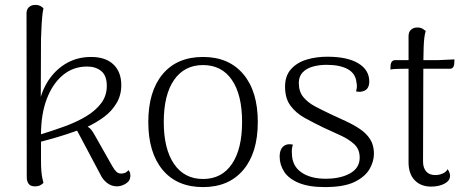

<svg xmlns="http://www.w3.org/2000/svg" viewBox="-20 -749 1916 782"><path d="M122 10Q104 10 96.5 -0.5Q89 -11 89 -27L88 -694Q88 -711 98 -720Q108 -729 123 -729Q136 -729 144.5 -724.5Q153 -720 157 -715Q154 -701 152.5 -686.5Q151 -672 150 -657Q149 -642 148.5 -625.5Q148 -609 147 -590L146 -330L141 -336Q154 -390 183.5 -430.5Q213 -471 255.5 -494Q298 -517 351 -517Q410 -517 442 -486.5Q474 -456 474 -402Q474 -361 454.5 -328.5Q435 -296 404 -273Q373 -250 337 -233Q346 -228 352.5 -219.5Q359 -211 365 -200L437 -73Q446 -57 454 -49.5Q462 -42 474 -42Q479 -42 487.5 -44.5Q496 -47 503 -56Q508 -51 509.5 -45Q511 -39 511 -33Q511 -13 493 -1.5Q475 10 456 10Q434 10 416 -4Q398 -18 388 -40L294 -217Q256 -203 217 -191.5Q178 -180 147 -172Q147 -125 147 -96.5Q147 -68 148.5 -52Q150 -36 152 -25.5Q154 -15 157 -4Q152 1 144 5.5Q136 10 122 10ZM147 -202Q196 -217 244 -234.5Q292 -252 330.5 -275Q369 -298 392 -328.5Q415 -359 415 -399Q415 -441 392.5 -459.5Q370 -478 335 -478Q278 -478 236 -443Q194 -408 170.5 -346Q147 -284 147 -202Z M807 13Q701 13 642.5 -57Q584 -127 584 -252Q584 -377 642.5 -447Q701 -517 807 -517Q912 -517 971 -447Q1030 -377 1030 -252Q1030 -127 971 -57Q912 13 807 13ZM807 -20Q883 -20 924.5 -81Q966 -142 966 -252Q966 -363 924.5 -423.5Q883 -484 807 -484Q731 -484 689 -423.5Q647 -363 647 -252Q647 -142 689 -81Q731 -20 807 -20Z M1303 13Q1238 13 1197 -4Q1156 -21 1137.5 -49.5Q1119 -78 1119 -111Q1119 -127 1124 -139Q1129 -151 1141 -157.5Q1153 -164 1173 -160Q1170 -151 1169 -142.5Q1168 -134 1169 -122Q1170 -73 1207.5 -47Q1245 -21 1306 -21Q1367 -21 1406 -43Q1445 -65 1445 -107Q1445 -141 1423 -161.5Q1401 -182 1367 -197.5Q1333 -213 1296 -230Q1257 -249 1221.5 -268.5Q1186 -288 1163.5 -318Q1141 -348 1141 -396Q1141 -440 1165 -467Q1189 -494 1228 -506Q1267 -518 1313 -518Q1395 -518 1439.5 -491Q1484 -464 1484 -417Q1484 -402 1478 -391.5Q1472 -381 1457 -377Q1451 -375 1444.5 -375Q1438 -375 1430 -377Q1433 -386 1433.5 -395Q1434 -404 1432 -412Q1429 -449 1397 -467Q1365 -485 1310 -485Q1281 -485 1255 -478Q1229 -471 1213 -454.5Q1197 -438 1197 -411Q1197 -376 1215.5 -353.5Q1234 -331 1264.5 -315Q1295 -299 1329 -283Q1359 -269 1389.5 -255Q1420 -241 1446 -223.5Q1472 -206 1487.5 -182Q1503 -158 1503 -123Q1503 -92 1485.5 -61Q1468 -30 1425 -8.5Q1382 13 1303 13Z M1736 11Q1694 11 1669 -15Q1644 -41 1644 -88V-602Q1644 -619 1654 -628Q1664 -637 1680 -637Q1693 -637 1701 -632Q1709 -627 1714 -623Q1707 -602 1705.5 -556Q1704 -510 1704 -427L1703 -91Q1703 -66 1715.5 -51Q1728 -36 1753 -36Q1768 -36 1782.5 -42Q1797 -48 1803 -60Q1808 -53 1810.5 -46Q1813 -39 1813 -33Q1813 -13 1790.5 -1Q1768 11 1736 11ZM1570 -466 1571 -485Q1572 -494 1577 -499Q1582 -504 1589 -504H1760Q1764 -504 1774 -504.5Q1784 -505 1795.5 -505.5Q1807 -506 1817 -506.5Q1827 -507 1831 -507L1830 -488Q1829 -479 1824.5 -474Q1820 -469 1813 -469H1630Q1620 -469 1600 -468.5Q1580 -468 1570 -466Z"/></svg>

Font: Arima Light
Style: Regular
Weight: 300
Designer: Joana Correia and Natanael Gama
Foundry: NDISCOVER
Version: Version 1.101;gftools[0.9.23]